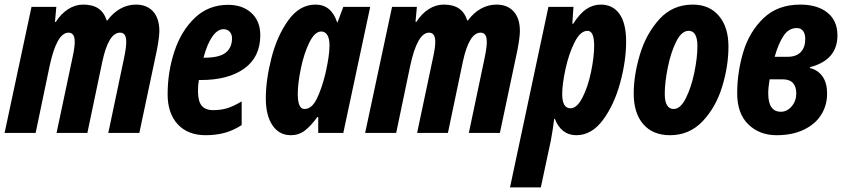

<svg xmlns="http://www.w3.org/2000/svg" viewBox="-29 -578 3673 835"><path d="M108 -548H216L210 -483H214Q236 -518 267 -538Q298 -558 333 -558Q374 -558 399 -541Q424 -524 435 -489H438Q462 -522 494 -540Q526 -558 562 -558Q610 -558 637 -528Q664 -498 664 -443Q664 -416 653 -359L577 0H442L510 -323Q520 -370 520 -395Q520 -416 513.5 -426Q507 -436 493 -436Q443 -436 416 -310L351 0H217L286 -326Q296 -371 296 -396Q296 -436 269 -436Q218 -436 187 -292L126 0H-9Z M700 -168Q700 -265 729.5 -354.5Q759 -444 818.5 -500.5Q878 -557 963 -557Q1026 -557 1064.5 -521.5Q1103 -486 1103 -425Q1103 -330 1033.5 -280Q964 -230 845 -230H836Q832 -210 832 -182Q832 -138 848 -118.5Q864 -99 898 -99Q931 -99 958 -107Q985 -115 1022 -137V-34Q985 -10 947 0Q909 10 865 10Q788 10 744 -37.5Q700 -85 700 -168ZM859 -327Q925 -327 952.5 -349Q980 -371 980 -411Q980 -429 970 -440Q960 -451 943 -451Q917 -451 894.5 -419Q872 -387 856 -327Z M1127 -150Q1127 -230 1151.5 -326Q1176 -422 1225 -490Q1274 -558 1343 -558Q1412 -558 1437 -481H1439L1464 -548H1581L1464 0H1355V-69H1351Q1323 -30 1296.5 -10Q1270 10 1236 10Q1185 10 1156 -33Q1127 -76 1127 -150ZM1386 -257Q1404 -335 1404 -380Q1404 -410 1394.5 -425.5Q1385 -441 1368 -441Q1340 -441 1316.5 -393.5Q1293 -346 1279.5 -280.5Q1266 -215 1266 -169Q1266 -104 1295 -104Q1327 -104 1348.5 -148Q1370 -192 1386 -257Z M1676 -548H1784L1778 -483H1782Q1804 -518 1835 -538Q1866 -558 1901 -558Q1942 -558 1967 -541Q1992 -524 2003 -489H2006Q2030 -522 2062 -540Q2094 -558 2130 -558Q2178 -558 2205 -528Q2232 -498 2232 -443Q2232 -416 2221 -359L2145 0H2010L2078 -323Q2088 -370 2088 -395Q2088 -416 2081.5 -426Q2075 -436 2061 -436Q2011 -436 1984 -310L1919 0H1785L1854 -326Q1864 -371 1864 -396Q1864 -436 1837 -436Q1786 -436 1755 -292L1694 0H1559Z M2356 -548H2465L2460 -475H2464Q2492 -519 2521 -538.5Q2550 -558 2584 -558Q2636 -558 2665 -517.5Q2694 -477 2694 -397Q2694 -313 2668 -217.5Q2642 -122 2593 -56Q2544 10 2477 10Q2444 10 2420.5 -8.5Q2397 -27 2384 -61H2381Q2376 -18 2367 31L2323 237H2189ZM2555 -379Q2555 -444 2526 -444Q2495 -444 2470 -394.5Q2445 -345 2430.5 -278.5Q2416 -212 2416 -169Q2416 -107 2452 -107Q2480 -107 2504 -153.5Q2528 -200 2541.5 -265.5Q2555 -331 2555 -379Z M2727 -171Q2727 -251 2754 -341Q2781 -431 2838.5 -494.5Q2896 -558 2984 -558Q3056 -558 3097.5 -509Q3139 -460 3139 -376Q3139 -290 3111.5 -200.5Q3084 -111 3026.5 -50.5Q2969 10 2885 10Q2810 10 2768.5 -38Q2727 -86 2727 -171ZM3004 -377Q3004 -444 2966 -444Q2935 -444 2911.5 -396.5Q2888 -349 2875 -283.5Q2862 -218 2862 -170Q2862 -104 2901 -104Q2930 -104 2953.5 -150.5Q2977 -197 2990.5 -262Q3004 -327 3004 -377Z M3177 -172Q3177 -264 3203.5 -352Q3230 -440 3291.5 -499Q3353 -558 3451 -558Q3526 -558 3569.5 -523Q3613 -488 3613 -424Q3613 -317 3494 -286L3493 -282Q3526 -275 3547 -247Q3568 -219 3568 -170Q3568 -121 3543 -80Q3518 -39 3468 -14.5Q3418 10 3348 10Q3274 10 3225.5 -37Q3177 -84 3177 -172ZM3396 -331Q3434 -331 3453.5 -351.5Q3473 -372 3473 -408Q3473 -431 3463.5 -443.5Q3454 -456 3436 -456Q3401 -456 3378.5 -422Q3356 -388 3340 -331ZM3434 -172Q3434 -201 3419.5 -217Q3405 -233 3375 -233H3318Q3312 -197 3312 -172Q3312 -92 3367 -92Q3394 -92 3414 -115.5Q3434 -139 3434 -172Z"/></svg>

Font: Noto Sans Display Ex Bold Cond
Style: Italic
Weight: 800
Width: 3
Italic angle: -12°
Designer: Monotype Design team
Foundry: Monotype Imaging Inc.
Version: Version 1.000